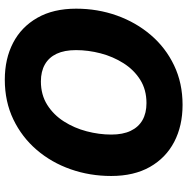

<svg xmlns="http://www.w3.org/2000/svg" viewBox="-10 -768 788 808"><g transform="rotate(-90 384.0 -364.0)"><path d="M346.7 10.3Q258.3 10.3 190.9 -24.9Q123.5 -60.1 85.4 -127.2Q47.4 -194.3 47.4 -290Q47.4 -379.9 75.7 -460.7Q104 -541.5 157.5 -603.8Q210.9 -666 285.6 -701.9Q360.4 -737.8 452.6 -737.8Q540.5 -737.8 607.7 -702.9Q674.8 -668 713.1 -600.8Q751.5 -533.7 751.5 -437.5Q751.5 -347.2 722.7 -266.4Q693.8 -185.5 640.6 -123.3Q587.4 -61 512.9 -25.4Q438.5 10.3 346.7 10.3ZM354 -141.6Q410.6 -141.6 452.4 -168Q494.1 -194.3 522 -238.3Q549.8 -282.2 563.5 -334.5Q577.1 -386.7 577.1 -438Q577.1 -486.8 561.8 -519.5Q546.4 -552.2 516.8 -569.1Q487.3 -585.9 445.3 -585.9Q389.2 -585.9 346.9 -559.3Q304.7 -532.7 276.9 -489Q249 -445.3 235.4 -393.1Q221.7 -340.8 221.7 -289.6Q221.7 -241.2 237.3 -208.3Q252.9 -175.3 282.5 -158.4Q312 -141.6 354 -141.6Z"/></g></svg>

Font: Inter 18pt ExtraBold
Style: Italic
Weight: 800
Italic angle: -9.3988°
Designer: Rasmus Andersson
Foundry: rsms
Version: Version 4.001;git-66647c0bb